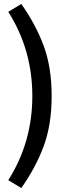

<svg xmlns="http://www.w3.org/2000/svg" viewBox="-20 -823 344 974"><path d="M22 91Q144 -101 144 -336Q144 -571 22 -763L88 -803Q162 -698 202 -589.5Q242 -481 242 -336Q242 -191 202 -82.5Q162 26 88 131Z"/></svg>

Font: KoHo SemiBold
Style: Regular
Weight: 600
Designer: Cadson Demak & Katatrad Team
Foundry: Cadson Demak Co.,Ltd.
Version: Version 1.000; ttfautohint (v1.6)